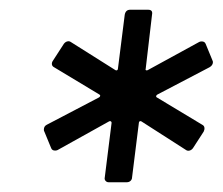

<svg xmlns="http://www.w3.org/2000/svg" viewBox="-20 -767 457 394"><path d="M195 -403 209 -515Q209 -517 207.5 -518Q206 -519 204 -518L98 -459Q96 -458 93 -458Q87 -458 85 -463L71 -497Q70 -498 70 -501Q70 -508 76 -511L183 -567Q185 -568 185.5 -570Q186 -572 184 -573L91 -629Q87 -631 86.5 -635Q86 -639 89 -643L111 -677Q114 -681 118 -682Q122 -683 125 -681L217 -623Q219 -622 220.5 -623Q222 -624 222 -626L236 -737Q238 -747 247 -747H284Q294 -747 292 -737L279 -626Q278 -624 279.5 -623Q281 -622 283 -623L389 -681Q391 -682 394 -682Q400 -682 402 -677L416 -643L417 -640Q417 -633 410 -629L303 -573Q301 -572 300.5 -570Q300 -568 302 -567L395 -511Q399 -509 399.5 -505Q400 -501 398 -497L376 -463Q373 -459 369 -458Q365 -457 362 -459L270 -518Q268 -519 266.5 -518Q265 -517 265 -515L251 -403Q251 -399 248 -396Q245 -393 240 -393H203Q199 -393 196.5 -396Q194 -399 195 -403Z"/></svg>

Font: Barlow Medium
Style: Italic
Weight: 500
Italic angle: -7°
Designer: Jeremy Tribby
Foundry: Tribby Type
Version: Version 1.408